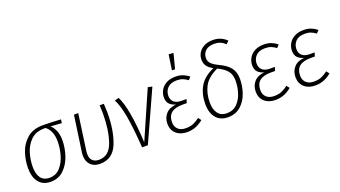

<svg xmlns="http://www.w3.org/2000/svg" viewBox="-62 -1301 3287 1855"><g transform="rotate(-20 1582.0 -373.0)"><path d="M53 -187Q53 -264 78 -342Q103 -420 164.5 -474.5Q226 -529 327 -529Q397 -529 514 -522L509 -485L394 -493Q424 -469 441 -427Q458 -385 458 -330Q458 -254 433 -175.5Q408 -97 353.5 -43Q299 11 216 11Q138 11 95.5 -41.5Q53 -94 53 -187ZM411 -333Q411 -391 393.5 -431.5Q376 -472 345 -495H330Q244 -495 193 -445Q142 -395 121 -324.5Q100 -254 100 -184Q100 -108 130 -68.5Q160 -29 217 -29Q286 -29 329.5 -78.5Q373 -128 392 -198Q411 -268 411 -333Z M958 -433Q958 -243 906 -116Q854 11 723 11Q661 11 626.5 -25Q592 -61 592 -121Q592 -130 594 -150L647 -522H691L639 -149Q637 -129 637 -122Q637 -76 661 -52.5Q685 -29 727 -29Q832 -29 873 -149Q914 -269 914 -435Q914 -480 911 -522H954Q958 -462 958 -433Z M1194 -39 1408 -528 1452 -518 1217 0H1158Q1143 -213 1121 -333Q1099 -453 1065 -515L1108 -527Q1175 -397 1194 -39Z M1465 -130Q1465 -189 1501 -230Q1537 -271 1607 -277Q1566 -288 1543 -312Q1520 -336 1520 -381Q1520 -418 1538.5 -452.5Q1557 -487 1596 -509.5Q1635 -532 1692 -532Q1736 -532 1769 -519Q1802 -506 1830 -483L1804 -455Q1779 -474 1753 -484Q1727 -494 1692 -494Q1628 -494 1597 -460.5Q1566 -427 1566 -381Q1566 -340 1592.5 -316Q1619 -292 1671 -292H1721L1709 -254H1664Q1512 -254 1512 -129Q1512 -82 1541 -55.5Q1570 -29 1621 -29Q1664 -29 1696 -42Q1728 -55 1763 -82L1786 -52Q1750 -22 1709.5 -5.5Q1669 11 1619 11Q1550 11 1507.5 -27Q1465 -65 1465 -130ZM1706 -757 1755 -754 1715 -600H1683Z M2294 -684 2266 -657Q2241 -680 2214 -691Q2187 -702 2154 -702Q2093 -702 2062.5 -672.5Q2032 -643 2032 -600Q2032 -567 2053 -543.5Q2074 -520 2130 -493Q2205 -458 2239 -413Q2273 -368 2273 -297Q2273 -228 2249.5 -157Q2226 -86 2173 -37.5Q2120 11 2038 11Q1961 11 1917.5 -41Q1874 -93 1874 -182Q1874 -285 1918 -361.5Q1962 -438 2066 -483Q2024 -507 2005 -534Q1986 -561 1986 -599Q1986 -636 2005 -668.5Q2024 -701 2062 -721Q2100 -741 2153 -741Q2235 -741 2294 -684ZM1920 -182Q1920 -110 1951.5 -69.5Q1983 -29 2040 -29Q2108 -29 2149.5 -72.5Q2191 -116 2209 -177.5Q2227 -239 2227 -297Q2227 -358 2198 -396Q2169 -434 2100 -467Q1998 -421 1959 -349Q1920 -277 1920 -182Z M2373 -130Q2373 -189 2409 -230Q2445 -271 2515 -277Q2474 -288 2451 -312Q2428 -336 2428 -381Q2428 -418 2446.5 -452.5Q2465 -487 2504 -509.5Q2543 -532 2600 -532Q2644 -532 2677 -519Q2710 -506 2738 -483L2712 -455Q2687 -474 2661 -484Q2635 -494 2600 -494Q2536 -494 2505 -460.5Q2474 -427 2474 -381Q2474 -340 2500.5 -316Q2527 -292 2579 -292H2629L2617 -254H2572Q2420 -254 2420 -129Q2420 -82 2449 -55.5Q2478 -29 2529 -29Q2572 -29 2604 -42Q2636 -55 2671 -82L2694 -52Q2658 -22 2617.5 -5.5Q2577 11 2527 11Q2458 11 2415.5 -27Q2373 -65 2373 -130Z M2782 -130Q2782 -189 2818 -230Q2854 -271 2924 -277Q2883 -288 2860 -312Q2837 -336 2837 -381Q2837 -418 2855.5 -452.5Q2874 -487 2913 -509.5Q2952 -532 3009 -532Q3053 -532 3086 -519Q3119 -506 3147 -483L3121 -455Q3096 -474 3070 -484Q3044 -494 3009 -494Q2945 -494 2914 -460.5Q2883 -427 2883 -381Q2883 -340 2909.5 -316Q2936 -292 2988 -292H3038L3026 -254H2981Q2829 -254 2829 -129Q2829 -82 2858 -55.5Q2887 -29 2938 -29Q2981 -29 3013 -42Q3045 -55 3080 -82L3103 -52Q3067 -22 3026.5 -5.5Q2986 11 2936 11Q2867 11 2824.5 -27Q2782 -65 2782 -130Z"/></g></svg>

Font: Fira Sans Condensed ExtraLight
Style: Italic
Weight: 275
Width: 3
Italic angle: -8°
Designer: Carrois Corporate & Edenspiekermann AG
Foundry: Carrois Corporate GbR & Edenspiekermann AG
Version: Version 4.203